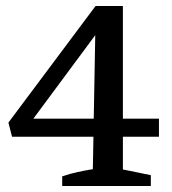

<svg xmlns="http://www.w3.org/2000/svg" viewBox="-20 -619 573 639"><path d="M187 0V-32Q213 -41 238.5 -46.5Q264 -52 289 -56L291 -164H20L8 -211L298 -599H389V-224H509V-164H389V-55L482 -36V0ZM91 -224H292L297 -502Z"/></svg>

Font: Piazzolla SC Medium
Style: Regular
Weight: 500
Designer: Juan Pablo del Peral
Foundry: Huerta Tipografica
Version: Version 1.330